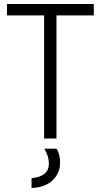

<svg xmlns="http://www.w3.org/2000/svg" viewBox="-20 -694 505 962"><path d="M450 -617H263V0H201V-617H15V-674H450ZM281 121Q281 173 244 209Q207 245 138 248V199Q225 190 225 126Q225 89 202 51H263Q281 77 281 121Z"/></svg>

Font: Hind Madurai Light
Style: Regular
Weight: 300
Designer: Jyotish Sonowal
Foundry: Indian Type Foundry
Version: Version 1.001;PS 1.0;hotconv 1.0.86;makeotf.lib2.5.63406; tt